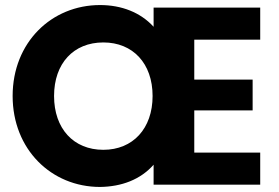

<svg xmlns="http://www.w3.org/2000/svg" viewBox="-20 -731 1104 760"><path d="M749 -574H1010V-701H588V-625C536 -682 461 -711 376 -711C184 -711 30 -563 30 -351C30 -140 183 9 376 9C461 8 536 -20 588 -79V0H1010V-127H749V-294H980V-416H749ZM194 -351C194 -480 271 -563 389 -563C506 -563 584 -480 584 -351C584 -222 506 -138 389 -138C271 -138 194 -222 194 -351Z"/></svg>

Font: Malmofest
Style: Bold
Weight: 700
Designer: Jonny Pinhorn (Poppins), Kolossal
Version: Version 1.004;Glyphs 3.1.2 (3151)